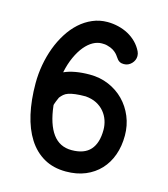

<svg xmlns="http://www.w3.org/2000/svg" viewBox="-107 -793 766 877"><g transform="rotate(15 276.0 -354.5)"><path d="M460.4 -615.2Q465.3 -605 465.3 -593.8Q465.3 -583.5 461.4 -574.5Q457.5 -565.4 450.4 -558.1Q443.4 -550.8 434.3 -546.6Q425.3 -542.5 414.6 -542.5Q402.8 -542.5 396 -545.9Q389.2 -549.3 384.3 -554.9Q379.4 -560.5 375.2 -567.1Q371.1 -573.7 364.3 -580.8Q357.4 -587.9 347.2 -594.2Q336.9 -600.6 319.8 -605Q313.5 -606.9 306.9 -607.4Q300.3 -607.9 293.9 -607.9Q272.9 -607.9 252.4 -596.7Q231.9 -585.4 213.6 -563.5Q195.3 -541.5 180.4 -509Q165.5 -476.6 156.7 -434.6Q180.2 -445.3 210.7 -450.7Q241.2 -456.1 277.8 -456.1Q326.2 -456.1 367.4 -438.5Q408.7 -420.9 439 -390.1Q469.2 -359.4 486.6 -317.6Q503.9 -275.9 503.9 -228Q503.9 -177.7 489 -136Q474.1 -94.2 445.8 -64Q417.5 -33.7 377 -16.8Q336.4 0 285.2 0Q225.6 0 181.2 -25.4Q136.7 -50.8 107.2 -97.2Q77.6 -143.6 62.7 -209Q47.9 -274.4 47.9 -354.5Q47.9 -398.4 55.7 -441.7Q63.5 -484.9 78.1 -524.2Q92.8 -563.5 114.3 -597.4Q135.7 -631.3 163.1 -656Q190.4 -680.7 223.4 -694.8Q256.3 -709 293.9 -709Q319.8 -709 345.2 -702.9Q370.6 -696.8 392.3 -685.1Q414.1 -673.3 431.6 -655.8Q449.2 -638.2 460.4 -615.2ZM153.3 -276.4Q163.1 -190.4 195.8 -145.8Q228.5 -101.1 285.2 -101.1Q345.2 -101.1 374 -133.5Q402.8 -166 402.8 -228Q402.8 -251 395.5 -272.7Q388.2 -294.4 373.5 -312Q358.9 -329.6 336.9 -341.1Q314.9 -352.5 284.7 -355Q255.9 -355 236.6 -352.5Q217.3 -350.1 204.3 -345.7Q191.4 -341.3 183.1 -334Q174.8 -326.7 168 -317.9Q168 -317.4 165 -311Q162.1 -304.7 159.2 -297.4Q156.2 -290 154.3 -283.7Q152.3 -277.3 153.3 -277.3Z"/></g></svg>

Font: TGL 0-17
Style: Regular
Weight: 400
Designer: Peter Wiegel
Foundry: Peter Wiegel
Version: Version 1.003 2010